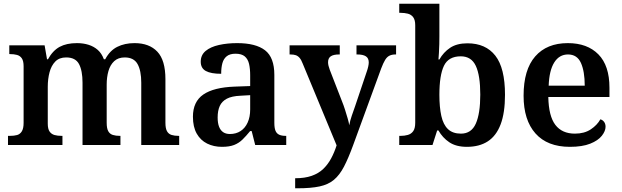

<svg xmlns="http://www.w3.org/2000/svg" viewBox="-20 -780 3345 1033"><path d="M23 0V-49H33Q56 -49 72 -53.5Q88 -58 97.5 -73.5Q107 -89 107 -119V-423Q107 -452 97.5 -466Q88 -480 71.5 -484.5Q55 -489 33 -489H30V-536H220L233 -461H238Q264 -508 301 -528Q338 -548 394 -548Q428 -548 456.5 -539Q485 -530 506 -511.5Q527 -493 539 -461H546Q571 -508 611 -528Q651 -548 704 -548Q783 -548 826.5 -502Q870 -456 870 -354V-120Q870 -89 878.5 -74Q887 -59 903 -54Q919 -49 941 -49H944V0H740V-335Q740 -400 720 -435.5Q700 -471 651 -471Q616 -471 594.5 -451Q573 -431 563.5 -398Q554 -365 554 -325V-120Q554 -89 562.5 -74Q571 -59 587 -54Q603 -49 625 -49H628V0H424V-335Q424 -400 405 -435.5Q386 -471 336 -471Q299 -471 277.5 -449Q256 -427 246.5 -391Q237 -355 237 -313V-115Q237 -86 247 -72Q257 -58 273.5 -53.5Q290 -49 312 -49H316V0Z M1174 10Q1130 10 1094.5 -7.5Q1059 -25 1038.5 -61Q1018 -97 1018 -152Q1018 -233 1074 -271.5Q1130 -310 1243 -314L1326 -317V-374Q1326 -410 1320 -436Q1314 -462 1297 -476.5Q1280 -491 1247 -491Q1217 -491 1200 -477.5Q1183 -464 1176.5 -440Q1170 -416 1170 -383Q1115 -383 1087.5 -398Q1060 -413 1060 -448Q1060 -484 1086.5 -506Q1113 -528 1158 -538Q1203 -548 1256 -548Q1356 -548 1406 -509.5Q1456 -471 1456 -377V-120Q1456 -92 1462 -77Q1468 -62 1481.5 -55.5Q1495 -49 1517 -49H1520V0H1353L1334 -75H1326Q1304 -48 1284.5 -29Q1265 -10 1239.5 0Q1214 10 1174 10ZM1217 -59Q1250 -59 1274.5 -75Q1299 -91 1312.5 -121Q1326 -151 1326 -191V-268L1274 -265Q1227 -263 1200.5 -249Q1174 -235 1162.5 -210Q1151 -185 1151 -148Q1151 -118 1158.5 -98.5Q1166 -79 1180.5 -69Q1195 -59 1217 -59Z M1568 179Q1620 179 1657 166Q1694 153 1719 129Q1744 105 1761.5 72.5Q1779 40 1791 2L1609 -437Q1601 -458 1592 -468.5Q1583 -479 1571.5 -483Q1560 -487 1542 -487H1538V-536H1808V-487H1805Q1774 -487 1759.5 -477Q1745 -467 1745 -445Q1745 -436 1747.5 -426Q1750 -416 1754 -405L1820 -235Q1829 -213 1836.5 -189Q1844 -165 1850.5 -143Q1857 -121 1859 -106Q1864 -133 1873 -158.5Q1882 -184 1890 -207L1954 -397Q1958 -408 1961 -421.5Q1964 -435 1964 -444Q1964 -467 1948.5 -477Q1933 -487 1902 -487H1898V-536H2111V-487H2107Q2089 -487 2075.5 -480.5Q2062 -474 2052 -457.5Q2042 -441 2031 -412L1880 1Q1854 72 1830.5 117Q1807 162 1776.5 187.5Q1746 213 1699.5 223Q1653 233 1582 233H1568Z M2492 10Q2434 10 2397.5 -14.5Q2361 -39 2339 -78H2332L2307 0H2128V-49H2136Q2156 -49 2174 -54Q2192 -59 2203 -74Q2214 -89 2214 -120V-644Q2214 -673 2203 -687.5Q2192 -702 2174 -706.5Q2156 -711 2135 -711H2128V-760H2344V-584Q2344 -567 2343.5 -542.5Q2343 -518 2341.5 -495Q2340 -472 2339 -460H2344Q2366 -499 2402 -523Q2438 -547 2495 -547Q2593 -547 2645 -480.5Q2697 -414 2697 -270Q2697 -173 2673.5 -111Q2650 -49 2604.5 -19.5Q2559 10 2492 10ZM2460 -61Q2516 -61 2540 -115Q2564 -169 2564 -271Q2564 -374 2540 -425.5Q2516 -477 2459 -477Q2393 -477 2368.5 -426Q2344 -375 2344 -270Q2344 -203 2354.5 -156Q2365 -109 2390.5 -85Q2416 -61 2460 -61Z M3046 10Q2925 10 2861 -62Q2797 -134 2797 -265Q2797 -405 2859.5 -476.5Q2922 -548 3035 -548Q3140 -548 3199.5 -487.5Q3259 -427 3259 -308V-258H2930Q2932 -155 2968 -108Q3004 -61 3073 -61Q3124 -61 3158.5 -84Q3193 -107 3210 -138Q3222 -135 3230 -124.5Q3238 -114 3238 -98Q3238 -75 3218 -49.5Q3198 -24 3155.5 -7Q3113 10 3046 10ZM3126 -319Q3126 -396 3105.5 -441.5Q3085 -487 3036 -487Q2989 -487 2962 -444Q2935 -401 2932 -319Z"/></svg>

Font: Noto Serif Hebrew SemiBold
Style: Regular
Weight: 600
Version: Version 2.003